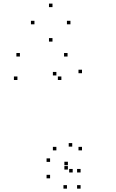

<svg xmlns="http://www.w3.org/2000/svg" viewBox="-20 -846 660 1093"><path d="M446.8 10V-10H426.8V10ZM446.8 -429.2V-449.2H426.8V-429.2ZM364.6 -524.2V-544.2H344.6V-524.2ZM93.3 -524.2V-544.2H73.3V-524.2ZM79.2 -390.6V-410.6H59.2V-390.6ZM329.4 -390.6V-410.6H309.4V-390.6ZM301 -416.5V-436.5H281V-416.5ZM301 10V-10H281V10ZM381 -707.6V-727.6H361V-707.6ZM278.8 -805.5V-825.5H258.8V-805.5ZM176.1 -707.6V-727.6H156.1V-707.6ZM278.8 -609.2V-629.2H258.8V-609.2ZM265.1 169.2V149.2H245.1V169.2ZM361.2 227.9V207.9H341.2V227.9ZM438.8 227.9V207.9H418.8V227.9ZM438.8 135.8V115.8H418.8V135.8ZM393.8 135.8V115.8H373.8V135.8ZM366.5 119.3V99.3H346.5V119.3ZM366.5 94.7V74.7H346.5V94.7ZM446.8 10V-10H426.8V10ZM391.2 -11.4V-31.4H371.2V-11.4ZM265.1 75.6V55.6H245.1V75.6Z"/></svg>

Font: Monaspace Krypton Dots Var
Style: Regular
Weight: 400
Designer: Riley Cran and the Lettermatic Team
Version: Version 1.100 (Monaspace Krypton Dots)